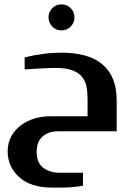

<svg xmlns="http://www.w3.org/2000/svg" viewBox="-20 -601 598 879"><path d="M202.1 -522Q202.1 -545.4 219.2 -563.5Q236.3 -581.1 261.2 -581.1Q286.1 -581.1 303.7 -563.5Q320.8 -546.4 320.8 -522Q320.8 -496.6 303.7 -479.5Q286.1 -461.9 261.2 -461.9Q236.3 -461.9 219.2 -479.5Q202.1 -497.6 202.1 -522ZM380.9 -68.8V-146Q380.9 -179.7 376 -204.6Q370.6 -231.4 355 -250Q338.9 -269 311 -279.3Q281.7 -290 235.8 -290Q210.4 -290 174.8 -288.1Q119.1 -285.2 92.8 -283.2V-337.9Q131.8 -348.1 179.2 -354.5Q219.2 -359.9 261.2 -359.9Q386.7 -359.9 450.2 -305.2Q514.2 -250 514.2 -141.1V0H247.1Q201.7 0 174.8 23.9Q147.9 47.9 147.9 94.2Q147.9 144.5 178.2 167.5Q208 189.9 254.9 189.9H359.9V249Q338.9 253.4 309.1 255.9Q287.1 257.8 264.2 257.8H214.8Q168 257.8 131.3 245.6Q93.8 233.4 68.4 210.4Q42 187 28.8 157.7Q15.1 127.4 15.1 91.8Q15.1 52.2 32.2 22Q48.8 -7.3 77.1 -28.3Q105 -48.8 140.1 -59.1Q173.8 -68.8 211.9 -68.8Z"/></svg>

Font: SimahzazaarabicW05-SemiBold
Style: Regular
Weight: 600
Designer: Ahmed zaza
Foundry: Ahmed zaza
Version: Version 1.001